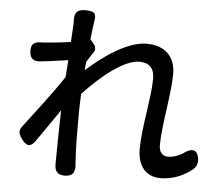

<svg xmlns="http://www.w3.org/2000/svg" viewBox="-56 -852 1092 952"><g transform="rotate(5 490.0 -376.0)"><path d="M155 -301C125 -261 94 -221 70 -189C52 -167 56 -149 73 -126C97 -92 118 -88 142 -122C178 -173 219 -233 254 -284C251 -176 251 -120 250 -28C250 -26 250 -24 250 -21C248 17 262 37 300 37C338 37 352 17 349 -21C348 -24 348 -27 348 -30C342 -119 343 -188 343 -274C343 -304 344 -338 346 -374C431 -466 544 -558 620 -558C667 -558 695 -534 695 -480C695 -388 659 -234 659 -127C659 -39 705 8 773 8C834 8 886 -14 931 -49C947 -63 955 -82 952 -103C945 -154 912 -154 872 -122C847 -108 824 -101 802 -101C771 -101 757 -125 757 -154C757 -255 792 -413 792 -512C792 -593 745 -650 648 -650C551 -650 430 -562 353 -492L357 -534C368 -552 381 -572 392 -588C398 -597 397 -612 389 -623L370 -646L368 -645C372 -682 376 -714 380 -740C387 -781 374 -788 332 -789C289 -790 275 -770 278 -727C278 -722 278 -717 278 -712L273 -626C226 -619 175 -614 145 -612C138 -611 131 -611 125 -611C89 -611 74 -595 77 -559C80 -525 98 -513 132 -517L174 -522L268 -535L262 -450C236 -411 196 -355 155 -301Z"/></g></svg>

Font: GenSenRounded2 TW M
Style: Regular
Weight: 500
Version: Version 2.100;PS 2.1;hotconv 16.6.51;makeotf.lib2.5.65220 DE